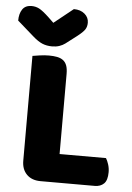

<svg xmlns="http://www.w3.org/2000/svg" viewBox="-78 -897 649 944"><g transform="rotate(5 246.5 -425.5)"><path d="M158 3Q115 3 90 -22Q65 -47 65 -90V-607Q76 -609 100 -612.5Q124 -616 146 -616Q169 -616 186.5 -612.5Q204 -609 216 -600Q228 -591 234 -575Q240 -559 240 -533V-138H469Q476 -127 482 -108.5Q488 -90 488 -70Q488 -30 471 -13.5Q454 3 426 3ZM153 -778 248 -854Q281 -854 301.5 -836.5Q322 -819 322 -793Q322 -773 312.5 -759Q303 -745 276 -724L221 -682Q209 -673 193 -667.5Q177 -662 157 -662Q130 -662 108.5 -671Q87 -680 61 -703L-20 -774Q-20 -808 -5.5 -829.5Q9 -851 40 -851Q60 -851 77.5 -842Q95 -833 127 -803Z"/></g></svg>

Font: Baloo
Style: Regular
Weight: 400
Designer: Sarang Kulkarni and Ek Type
Foundry: Ek Type
Version: Version 1.100;PS 1.000;hotconv 1.0.88;makeotf.lib2.5.647800;